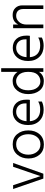

<svg xmlns="http://www.w3.org/2000/svg" viewBox="1212 -1959 756 3220"><g transform="rotate(-90 1590.0 -349.0)"><path d="M287 0H205L30 -507H94L246 -49Q253 -76 403 -507H467Z M779.5 -456Q696 -456 651 -396Q606 -336 606 -252Q606 -168 652.5 -108.5Q699 -49 778.5 -49Q858 -49 903.5 -107.5Q949 -166 949 -252.5Q949 -339 906 -397.5Q863 -456 779.5 -456ZM780 -514Q888 -514 950.5 -439.5Q1013 -365 1013 -251.5Q1013 -138 949.5 -64.5Q886 9 777 9Q668 9 605 -65Q542 -139 542 -250.5Q542 -362 607 -438Q672 -514 780 -514Z M1167 -282H1466V-305Q1466 -374 1427.5 -415Q1389 -456 1324.5 -456Q1260 -456 1217 -411Q1174 -366 1167 -282ZM1357 5Q1244 5 1173.5 -65.5Q1103 -136 1103 -254.5Q1103 -373 1165 -443Q1227 -513 1323 -513Q1419 -513 1474 -452Q1529 -391 1529 -280Q1529 -246 1525 -226H1167Q1174 -142 1225 -97.5Q1276 -53 1361 -53Q1446 -53 1497 -87V-25Q1437 5 1357 5Z M2056 0H1995V-74Q1942 8 1839 8Q1736 8 1679 -66.5Q1622 -141 1622 -253.5Q1622 -366 1683 -440.5Q1744 -515 1841.5 -515Q1939 -515 1995 -431V-707H2056ZM1995 -256Q1995 -312 1979.5 -353.5Q1964 -395 1939 -416Q1893 -457 1842 -457Q1774 -457 1730 -402.5Q1686 -348 1686 -254Q1686 -160 1728.5 -105Q1771 -50 1836 -50Q1901 -50 1948 -97.5Q1995 -145 1995 -256Z M2241 -282H2540V-305Q2540 -374 2501.5 -415Q2463 -456 2398.5 -456Q2334 -456 2291 -411Q2248 -366 2241 -282ZM2431 5Q2318 5 2247.5 -65.5Q2177 -136 2177 -254.5Q2177 -373 2239 -443Q2301 -513 2397 -513Q2493 -513 2548 -452Q2603 -391 2603 -280Q2603 -246 2599 -226H2241Q2248 -142 2299 -97.5Q2350 -53 2435 -53Q2520 -53 2571 -87V-25Q2511 5 2431 5Z M3110 0H3049V-335Q3049 -394 3019 -425Q2989 -456 2933.5 -456Q2878 -456 2833 -408.5Q2788 -361 2788 -280V0H2727V-507H2788V-420Q2835 -515 2949 -515Q3022 -515 3066 -470Q3110 -425 3110 -354Z"/></g></svg>

Font: Hind Jalandhar Light
Style: Regular
Weight: 300
Designer: Namrata Goyal
Foundry: Indian Type Foundry
Version: Version 0.702;PS 1.0;hotconv 1.0.81;makeotf.lib2.5.63406